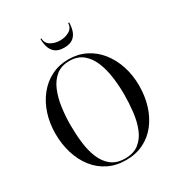

<svg xmlns="http://www.w3.org/2000/svg" viewBox="-222 -1116 1185 1272"><g transform="rotate(-30 370.0 -479.5)"><path d="M286 -969Q286 -932.5 316.8 -913.8Q347.5 -895 388 -895Q428.5 -895 459.2 -913.8Q490 -932.5 490 -969H498Q498 -938.5 489.2 -908.8Q480.5 -879 456.8 -859.5Q433 -840 388 -840Q343 -840 319.2 -859.5Q295.5 -879 287 -908.8Q278.5 -938.5 278.5 -969ZM370.5 10Q294.5 10 235 -19.8Q175.5 -49.5 134.5 -102.5Q93.5 -155.5 72 -225.2Q50.5 -295 50.5 -375Q50.5 -455 73.2 -524.8Q96 -594.5 138.2 -647.5Q180.5 -700.5 239.5 -730.2Q298.5 -760 370.5 -760Q443 -760 502 -730.2Q561 -700.5 603 -647.5Q645 -594.5 667.8 -524.8Q690.5 -455 690.5 -375Q690.5 -295 669 -225.2Q647.5 -155.5 606.5 -102.5Q565.5 -49.5 506.2 -19.8Q447 10 370.5 10ZM370.5 -747.5Q309 -747.5 269 -715.2Q229 -683 206.5 -629.2Q184 -575.5 174.8 -509.2Q165.5 -443 165.5 -375Q165.5 -307 173.2 -240.8Q181 -174.5 202.8 -120.8Q224.5 -67 265 -34.8Q305.5 -2.5 370.5 -2.5Q436 -2.5 476.5 -34.8Q517 -67 538.5 -120.8Q560 -174.5 567.8 -240.8Q575.5 -307 575.5 -375Q575.5 -443 566.2 -509.2Q557 -575.5 534.5 -629.2Q512 -683 472 -715.2Q432 -747.5 370.5 -747.5Z"/></g></svg>

Font: Bodoni* 16
Style: Regular
Weight: 400
Version: Version 2.2